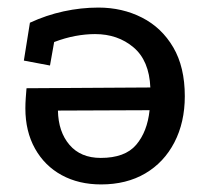

<svg xmlns="http://www.w3.org/2000/svg" viewBox="-20 -471 549 507"><path d="M247 16Q188 16 143 -8.5Q98 -33 72.5 -78.5Q47 -124 47 -185Q47 -198 48 -212Q49 -226 50 -238L377 -240Q374 -311 332.5 -346Q291 -381 231 -381Q206 -381 179 -376Q152 -371 123 -360L112 -298L43 -311L59 -411Q102 -431 148 -441Q194 -451 240 -451Q303 -451 355 -424.5Q407 -398 437.5 -346Q468 -294 468 -217Q468 -148 440.5 -95Q413 -42 363.5 -13Q314 16 247 16ZM246 -54Q310 -54 339.5 -88.5Q369 -123 375 -180L133 -179Q134 -123 163.5 -88.5Q193 -54 246 -54Z"/></svg>

Font: Podkova Medium
Style: Regular
Weight: 500
Designer: Ilya Yudin
Foundry: Cyreal (www.cyreal.org)
Version: Version 2.103